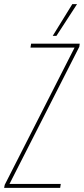

<svg xmlns="http://www.w3.org/2000/svg" viewBox="-48 -912 407 932"><path d="M-28 0 -25 -15 314 -681H100L103 -700H339L337 -685L-2 -19H247L244 0ZM208 -738 303 -892H326L226 -738Z"/></svg>

Font: Georama Condensed Thin
Style: Italic
Weight: 100
Width: 3
Italic angle: -9°
Designer: Jean-Baptiste Levee
Foundry: Production Type
Version: Version 1.000